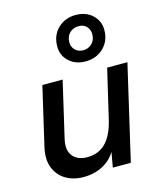

<svg xmlns="http://www.w3.org/2000/svg" viewBox="-119 -886 814 979"><g transform="rotate(-15 287.5 -396.5)"><path d="M201 8Q147 8 107 -16Q67 -40 49.5 -85Q32 -130 47 -194L118 -500H225L157 -207Q143 -148 168.5 -116.5Q194 -85 245 -85Q305 -85 343 -124Q381 -163 399 -240L460 -500H567L451 0H356L370 -79Q343 -36 299 -14Q255 8 201 8ZM374 -801Q428 -801 462 -769Q496 -737 496 -690Q496 -632 458 -595.5Q420 -559 363 -559Q310 -559 276 -590.5Q242 -622 242 -669Q242 -728 279.5 -764.5Q317 -801 374 -801ZM373 -742Q345 -742 326 -723.5Q307 -705 307 -674Q307 -650 323.5 -633.5Q340 -617 366 -617Q393 -617 412 -635.5Q431 -654 431 -685Q431 -709 415.5 -725.5Q400 -742 373 -742Z"/></g></svg>

Font: Prodigy Sans Medium
Style: Italic
Weight: 500
Italic angle: -13°
Designer: Wei Huang
Foundry: Wei Huang
Version: Version 1.003; ttfautohint (v1.8.3)